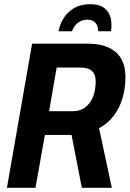

<svg xmlns="http://www.w3.org/2000/svg" viewBox="-20 -895 618 915"><path d="M13 0 133 -687H393Q460 -687 500.5 -667Q541 -647 559.5 -611.5Q578 -576 578 -529Q578 -477 564.5 -429.5Q551 -382 523 -344.5Q495 -307 452 -284L513 0H370L321 -252H194L149 0ZM214 -365H328Q361 -365 385.5 -383Q410 -401 423 -433Q436 -465 436 -508Q436 -540 418.5 -556.5Q401 -573 363 -573H250ZM259 -746Q265 -779 283 -808Q301 -837 332.5 -856Q364 -875 408 -875Q455 -875 478.5 -855.5Q502 -836 508 -806.5Q514 -777 509 -746H448Q448 -759 443.5 -771.5Q439 -784 428 -792.5Q417 -801 396 -801Q375 -801 360 -792Q345 -783 336 -770.5Q327 -758 323 -746Z"/></svg>

Font: Archivo Condensed
Style: Bold Italic
Weight: 700
Width: 3
Italic angle: -10°
Designer: Hector Gatti
Foundry: Omnibus-Type
Version: Version 2.001